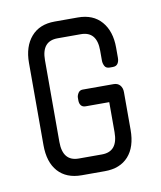

<svg xmlns="http://www.w3.org/2000/svg" viewBox="-56 -451 418 497"><g transform="rotate(-10 153.0 -202.0)"><path d="M181 0H120Q80 0 58 -24.5Q36 -49 36 -94V-310Q36 -353 58 -378.5Q80 -404 120 -404H181Q221 -404 243 -378.5Q265 -353 265 -310V-283Q265 -274 261 -268Q257 -262 248 -262H240Q230 -262 226.5 -269Q223 -276 223 -283V-310Q223 -360 181 -360H120Q78 -360 78 -310V-95Q78 -44 120 -44H181Q223 -44 223 -95V-174H161Q153 -174 149 -179Q145 -184 145 -192V-199Q145 -205 149 -211.5Q153 -218 161 -218H242Q253 -218 259 -211Q265 -204 265 -193V-94Q265 -49 243 -24.5Q221 0 181 0Z"/></g></svg>

Font: Chathura
Style: Bold
Weight: 700
Designer: Appaji Ambarisha Darbha
Foundry: Aditya Fonts
Version: Version 1.001 2016